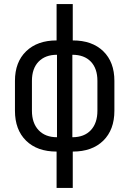

<svg xmlns="http://www.w3.org/2000/svg" viewBox="-20 -750 640 950"><path d="M260 180V0Q164 0 109 -54Q54 -108 54 -202V-350Q54 -443 109.5 -496.5Q165 -550 260 -550V-730H340V-550Q436 -550 491 -496.5Q546 -443 546 -350V-202Q546 -108 491 -54Q436 0 340 0V180ZM262 -71V-479Q204 -479 171 -445Q138 -411 138 -350V-202Q138 -141 171 -106Q204 -71 262 -71ZM338 -71Q397 -71 429.5 -106Q462 -141 462 -202V-350Q462 -411 429.5 -445Q397 -479 338 -479Z"/></svg>

Font: JetBrainsMono NF
Style: Regular
Weight: 400
Designer: Philipp Nurullin, Konstantin Bulenkov
Foundry: JetBrains
Version: Version 2.251; ttfautohint (v1.8.3);Nerd Fonts 2.2.2